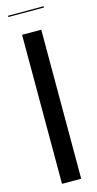

<svg xmlns="http://www.w3.org/2000/svg" viewBox="-125 -835 441 870"><g transform="rotate(-15 96.0 -399.5)"><path d="M179 -799H12V-793H179ZM51 -699V0H141V-699Z"/></g></svg>

Font: Moniqa SemBd Display
Style: Regular
Weight: 600
Designer: Rajesh Rajput
Foundry: Rajesh Rajput
Version: Version 1.000